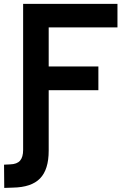

<svg xmlns="http://www.w3.org/2000/svg" viewBox="-37 -713 643 968"><path d="M-15.6 234.4 -16.6 117.2 14.2 115.7Q48.8 114.7 64.2 96.9Q79.6 79.1 79.6 43V-693.4H555.2V-574.7H208.5V-377.9H459V-258.3H208.5V46.9Q208.5 141.6 165 186.5Q121.6 231.4 27.8 232.9Z"/></svg>

Font: Cascadia Code PL
Style: Bold
Weight: 700
Monospace: yes
Designer: Aaron Bell
Foundry: Saja Typeworks
Version: Version 2404.023; ttfautohint (v1.8.4)